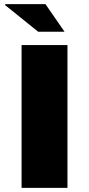

<svg xmlns="http://www.w3.org/2000/svg" viewBox="-20 -905 429 925"><path d="M305 0H84V-688H305ZM291 -752H164L4 -881L6 -885H199Z"/></svg>

Font: Archicoco
Style: Regular
Weight: 400
Designer: Hector Gatti
Foundry: Hector Gatti
Version: 1.002